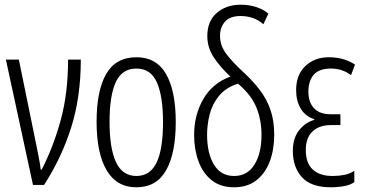

<svg xmlns="http://www.w3.org/2000/svg" viewBox="-20 -785 1548 815"><path d="M120 0 5 -532H60L132 -180Q137 -155 143.5 -122.5Q150 -90 153 -65H157Q206 -160 237.5 -274.5Q269 -389 269 -532H323Q323 -373 282 -243.5Q241 -114 167 0Z M726 -267Q726 -134 685 -62Q644 10 559 10Q475 10 432.5 -62.5Q390 -135 390 -268Q390 -401 431 -471.5Q472 -542 559 -542Q644 -542 685 -470.5Q726 -399 726 -267ZM445 -268Q445 -155 472.5 -96.5Q500 -38 559 -38Q617 -38 644.5 -94.5Q672 -151 672 -267Q672 -376 646 -435Q620 -494 559 -494Q498 -494 471.5 -436.5Q445 -379 445 -268Z M974 10Q916 10 878.5 -20Q841 -50 822.5 -100.5Q804 -151 804 -212Q804 -297 843 -364.5Q882 -432 958 -460Q915 -500 887.5 -541.5Q860 -583 860 -632Q860 -695 900 -730Q940 -765 1002 -765Q1038 -765 1069.5 -754.5Q1101 -744 1119 -727L1098 -682Q1077 -701 1052 -709Q1027 -717 1002 -717Q956 -717 935 -693Q914 -669 914 -633Q914 -591 941.5 -555Q969 -519 1014 -478Q1055 -440 1084 -401.5Q1113 -363 1128.5 -317.5Q1144 -272 1144 -213Q1144 -150 1125 -99.5Q1106 -49 1068 -19.5Q1030 10 974 10ZM974 -38Q1030 -38 1060 -86Q1090 -134 1090 -213Q1090 -275 1068.5 -328.5Q1047 -382 990 -430Q938 -413 909.5 -378Q881 -343 870 -299.5Q859 -256 859 -213Q859 -135 888 -86.5Q917 -38 974 -38Z M1385 10Q1300 10 1261.5 -33Q1223 -76 1223 -144Q1223 -199 1250 -232.5Q1277 -266 1314 -276V-279Q1276 -291 1256.5 -324Q1237 -357 1237 -402Q1237 -468 1276.5 -505Q1316 -542 1376 -542Q1439 -542 1487 -511L1470 -466Q1433 -494 1385 -494Q1334 -494 1311.5 -467.5Q1289 -441 1289 -396Q1289 -351 1313 -325.5Q1337 -300 1384 -300H1425V-254H1385Q1335 -254 1306.5 -227Q1278 -200 1278 -148Q1278 -93 1307.5 -65.5Q1337 -38 1392 -38Q1417 -38 1441 -42.5Q1465 -47 1484 -60V-12Q1468 0 1441 5Q1414 10 1385 10Z"/></svg>

Font: Noto Sans ExtraCondensed Light
Style: Regular
Weight: 300
Width: 2
Designer: Monotype Design Team
Foundry: Monotype Imaging Inc.
Version: Version 2.013; ttfautohint (v1.8.4.7-5d5b)